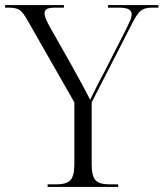

<svg xmlns="http://www.w3.org/2000/svg" viewBox="-28 -734 642 754"><path d="M159 0V-10H194Q233 -10 248.5 -26.5Q264 -43 264 -89V-332L79 -656Q62 -686 48.5 -695Q35 -704 7 -704H-8V-714H223V-704H189Q165 -704 156 -698.5Q147 -693 147 -682Q147 -672 152.5 -659Q158 -646 168 -628L254 -476Q274 -440 293 -405Q312 -370 326 -342Q337 -364 349.5 -389.5Q362 -415 381 -450L466 -617Q476 -637 482.5 -652Q489 -667 489 -678Q489 -691 477.5 -697.5Q466 -704 436 -704H396V-714H594V-704H568Q540 -704 525 -692Q510 -680 491 -642L332 -332V-89Q332 -43 347 -26.5Q362 -10 402 -10H436V0Z"/></svg>

Font: Noto Serif Display Light
Style: Regular
Weight: 300
Designer: Monotype Design Team
Foundry: Monotype Imaging Inc.
Version: Version 2.009